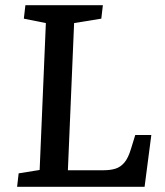

<svg xmlns="http://www.w3.org/2000/svg" viewBox="-20 -721 637 741"><path d="M52 -52 133 -65 157 -632 72 -649 78 -701H377L371 -649L266 -632L242 -64H381Q406 -64 425.5 -70Q445 -76 460 -93.5Q475 -111 486 -148L502 -200H564L538 0H46Z"/></svg>

Font: Literata Medium
Style: Italic
Weight: 500
Italic angle: -2°
Designer: Latin by Veronika Burian and Jose Scaglione. Greek by Irene Vlachou. Cyrillic by Vera Evstafieva
Foundry: TypeTogether
Version: Version 3.103;gftools[0.9.29]